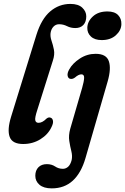

<svg xmlns="http://www.w3.org/2000/svg" viewBox="-20 -744 656 1006"><path d="M349 -723.5Q390 -723.5 411 -703.8Q432 -684 432 -658.5Q432 -629.5 416.8 -613.2Q401.5 -597 374.5 -597Q351 -597 331.2 -607Q311.5 -617 289.5 -617Q272 -617 260 -604.2Q248 -591.5 245 -571Q242.5 -552 250 -530.5Q257.5 -509 262.5 -483.5Q267.5 -458 257 -426.5L175 -166.5Q162 -127 164.8 -113.8Q167.5 -100.5 182 -100.5Q202 -100.5 223.5 -122.5Q235.5 -132 246 -127Q255 -124 257.5 -111.2Q260 -98.5 250 -78.5Q232 -39.5 191.8 -14.5Q151.5 10.5 101.5 10.5Q44.5 10.5 30.8 -26.5Q17 -63.5 38 -132L171 -562Q197 -645 243 -684.2Q289 -723.5 349 -723.5ZM513 -534Q476 -534 456.2 -552.8Q436.5 -571.5 437.5 -599Q438.5 -632 466.8 -658Q495 -684 543 -684Q580.5 -684 598.8 -665Q617 -646 616 -617Q615 -584.5 587 -559.2Q559 -534 513 -534ZM544 -317 428 84Q405.5 162 361.5 202.5Q317.5 243 251 243Q209 243 187 224.2Q165 205.5 165 177Q165 149 181.2 132.5Q197.5 116 225.5 116Q250.5 116 268.8 128.2Q287 140.5 309.5 140.5Q324.5 140.5 336.8 129.8Q349 119 355.5 94.5Q360 73 353.8 48.2Q347.5 23.5 343 -5.5Q338.5 -34.5 348 -69L410.5 -284Q420 -317 420.8 -335.8Q421.5 -354.5 406.5 -354.5Q391.5 -354.5 372.5 -337.5Q358.5 -327.5 346 -331.5Q336.5 -334.5 334.2 -347.8Q332 -361 342.5 -380Q360 -412 398 -437Q436 -462 481 -462Q537 -462 550.2 -423.5Q563.5 -385 544 -317Z"/></svg>

Font: Fraunces 72pt S100 SemiBold
Style: Italic
Weight: 600
Italic angle: -16°
Version: Version 1.000; ttfautohint (v1.8.3)